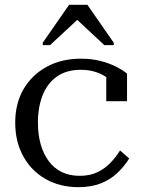

<svg xmlns="http://www.w3.org/2000/svg" viewBox="-20 -765 586 795"><path d="M310 -37Q353 -37 384.5 -52.5Q416 -68 438.5 -92Q461 -116 477 -142L515 -109Q494 -75 464.5 -47.5Q435 -20 395.5 -5Q356 10 305 10Q228 10 168.5 -24Q109 -58 76 -118.5Q43 -179 43 -257Q43 -336 77 -395Q111 -454 172.5 -488Q234 -522 315 -522Q361 -522 398.5 -512Q436 -502 463.5 -487.5Q491 -473 506 -460V-346H420V-459Q430 -458 439 -453Q448 -448 454.5 -440Q461 -432 464 -422Q467 -412 465 -401Q447 -432 406.5 -454Q366 -476 315 -476Q255 -476 215.5 -448Q176 -420 156.5 -370.5Q137 -321 137 -257Q137 -208 148.5 -167.5Q160 -127 182 -97.5Q204 -68 236 -52.5Q268 -37 310 -37ZM342 -745H266L157 -588V-578H187L310 -692H290L412 -578H451V-588Z"/></svg>

Font: Roboto Serif 72pt
Style: Regular
Weight: 400
Designer: Greg Gazdowicz
Foundry: Commercial Type
Version: Version 1.008